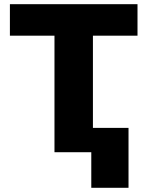

<svg xmlns="http://www.w3.org/2000/svg" viewBox="-20 -727 704 917"><path d="M27.3 -707H636.7V-556.6H423.8V-116.2H593.8V169.9H416V0H240.2V-556.6H27.3Z"/></svg>

Font: Pretendard GOV Black
Style: Regular
Weight: 900
Designer: Base glyphs from Inter by Rasmus Andersson; Hangeul glyphs from Noto Sans CJK(Source Han Sans) by Jang Soo-young and Kan
Foundry: Kil Hyung-jin
Version: Version 1.309